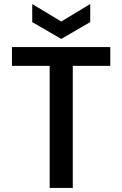

<svg xmlns="http://www.w3.org/2000/svg" viewBox="-20 -927 604 947"><path d="M524 -695V-602H339V0H225V-602H39V-695ZM425 -818 282 -735 139 -818V-907L282 -821L425 -907Z"/></svg>

Font: Poppins Medium A&M
Style: Regular
Weight: 500
Designer: Ninad Kale (Devanagari), Jonny Pinhorn (Latin)
Foundry: Indian Type Foundry
Version: 4.004